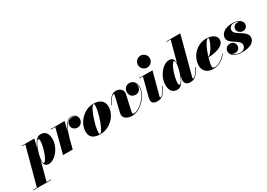

<svg xmlns="http://www.w3.org/2000/svg" viewBox="-132 -1793 4277 3075"><g transform="rotate(-30 2006.0 -255.0)"><path d="M204 -89C204 -29 232 10 286 10C414 10 539.5 -154.5 539.5 -307.5C539.5 -405 500.5 -470 406 -470C336.5 -470 286.5 -391.5 253.5 -305L291 -460H56V-451H118.5L-67.5 241H-140V250H191.5V241H112.5L205.5 -110C204.5 -101.5 204 -94.5 204 -89ZM211.5 -84C211.5 -197 293.5 -417.5 336.5 -417.5C351.5 -417.5 356 -400 356 -377.5C356 -272.5 278 -44.5 230 -44.5C219 -44.5 211.5 -57.5 211.5 -84Z M673 -451 556 0H735L774.5 -157C806.5 -277.5 868 -460.5 972 -460.5C1000.5 -460.5 1025 -452 1042.5 -436.5C1025.5 -447 1003.5 -452.5 980 -452.5C925.5 -452.5 880.5 -415 880.5 -358.5C880.5 -303.5 923.5 -265 978.5 -265C1036.5 -265 1080 -309.5 1080 -368.5C1080 -430.5 1033 -469.5 972.5 -469.5C894 -469.5 840.5 -377.5 804.5 -278.5L850 -460H591V-451Z M1243.5 10C1434.5 10 1576.5 -155 1576.5 -310C1576.5 -420 1499 -470 1383 -470C1207 -470 1055 -304.5 1055 -144.5C1055 -34.5 1127.5 10 1243.5 10ZM1240.5 1C1229.5 1 1226 -10 1226 -29C1226 -148 1332 -461 1386 -461C1397 -461 1400.5 -450 1400.5 -431C1400.5 -312 1294.5 1 1240.5 1Z M1869 -130.5 1911 -313C1916 -334 1920 -354.5 1920 -369C1920 -422 1872.5 -469.5 1798.5 -469.5C1704.5 -469.5 1661.5 -379 1627.5 -304L1636.5 -301.5C1691 -428.5 1731.5 -440.5 1742.5 -440.5C1750.5 -440.5 1753 -436.5 1753 -429C1753 -424 1751.5 -413.5 1750.5 -407.5L1684 -131C1660 -30 1743 10 1839.5 10C1992.5 10 2168 -181.5 2168 -334C2168 -400 2128 -469 2050 -469C1988 -469 1944 -422.5 1944 -362C1944 -297 1985 -255 2050 -255C2106.5 -255 2149 -299 2149 -356C2149 -375.5 2145 -394 2137.5 -410C2151.5 -388 2159 -361 2159 -334C2159 -184 1984.5 -9.5 1875.5 -9.5C1846.5 -9.5 1843 -17.5 1869 -130.5Z M2316 -650C2316 -592 2362.5 -539.5 2425.5 -539.5C2488.5 -539.5 2536 -592 2536 -650C2536 -708 2488.5 -760 2425.5 -760C2362.5 -760 2316 -708 2316 -650ZM2494.5 -162 2485.5 -165C2425 -34.5 2381.5 -20.5 2370 -20.5C2365.5 -20.5 2362.5 -23.5 2362.5 -29.5C2362.5 -34.5 2363.5 -39.5 2365 -45L2475 -460H2226.5V-451H2293.5L2208.5 -127C2206 -116 2199 -91.5 2199 -66.5C2199 -19.5 2226.5 10 2303.5 10C2394 10 2442.5 -53 2494.5 -162Z M2872 -371C2872 -431 2844 -470 2790 -470C2662 -470 2536.5 -305.5 2536.5 -152.5C2536.5 -55 2574.5 10 2670 10C2739 10 2788.5 -66.5 2821.5 -151.5L2812.5 -110C2810.5 -101 2809.5 -90.5 2809.5 -77.5C2809.5 -24.5 2840.5 10 2911.5 10C2999 10 3048 -53 3099.5 -162L3090.5 -165C3029.5 -34.5 2988.5 -20.5 2975.5 -20.5C2969.5 -20.5 2967.5 -25 2967.5 -29C2967.5 -33.5 2968 -37.5 2969.5 -43.5L3157 -750H2900.5V-741H2974.5L2871 -357.5C2871.5 -362.5 2872 -367.5 2872 -371ZM2864.5 -376C2864.5 -263 2783.5 -42.5 2740.5 -42.5C2726 -42.5 2720 -60 2720 -82.5C2720 -187.5 2798 -415.5 2846 -415.5C2857 -415.5 2864.5 -402 2864.5 -376Z M3326.5 -41.5C3326.5 -75.5 3337.5 -130.5 3355 -189.5C3572.5 -202 3655.5 -266.5 3655.5 -349C3655.5 -416.5 3586.5 -470 3469.5 -470C3299 -470 3154 -325 3154 -150C3154 -65 3211.5 10 3332.5 10C3459 10 3534.5 -64 3588.5 -129.5L3581 -135C3511.5 -46 3428 -4 3367 -4C3340.5 -4 3326.5 -12.5 3326.5 -41.5ZM3503 -460.5C3511 -460.5 3513 -455.5 3513 -447.5C3513 -416.5 3442.5 -231 3358 -199C3395.5 -322.5 3458.5 -460.5 3503 -460.5Z M4107.5 -132C4107.5 -260 3890 -278.5 3890 -383.5C3890 -417 3918.5 -462.5 3974.5 -462.5C4014.5 -462.5 4047.5 -453 4072.5 -438C4061.5 -441.5 4049.5 -443.5 4037.5 -443.5C3985 -443.5 3950.5 -409.5 3950.5 -366.5C3950.5 -314 3998 -278.5 4047.5 -278.5C4091 -278.5 4132.5 -309.5 4132.5 -360.5C4132.5 -412.5 4087.5 -474 3949.5 -474C3816.5 -474 3736.5 -406 3736.5 -327C3736.5 -211 3938.5 -190 3938.5 -88C3938.5 -47 3901 -1 3850.5 -1C3791 -1 3735.5 -19.5 3704.5 -52.5C3720 -42.5 3739.5 -37 3760 -37C3810 -37 3852 -66 3852 -121.5C3852 -176 3813 -209.5 3760.5 -209.5C3704 -209.5 3665.5 -168 3665.5 -117.5C3665.5 -43 3742 10 3871 10C4017.5 10 4107.5 -48 4107.5 -132Z"/></g></svg>

Font: Bodoni* 24pt Fatface
Style: Italic
Weight: 900
Italic angle: -13°
Version: Version 2.3